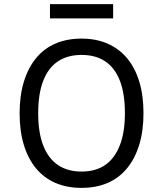

<svg xmlns="http://www.w3.org/2000/svg" viewBox="-20 -901 790 930"><path d="M375 9Q304 9 248.5 -15Q193 -39 154.5 -85.5Q116 -132 95.5 -199Q75 -266 75 -352Q75 -438 95.5 -505Q116 -572 154.5 -619Q193 -666 248.5 -690Q304 -714 375 -714Q446 -714 501.5 -689.5Q557 -665 595.5 -619Q634 -573 654.5 -506Q675 -439 675 -353Q675 -267 654.5 -200Q634 -133 595.5 -86Q557 -39 501.5 -15Q446 9 375 9ZM375 -70Q443 -70 489 -101.5Q535 -133 560 -196Q585 -259 585 -353Q585 -448 560.5 -510.5Q536 -573 489.5 -604Q443 -635 375 -635Q308 -635 261 -604Q214 -573 189.5 -510Q165 -447 165 -352Q165 -259 189.5 -196Q214 -133 261 -101.5Q308 -70 375 -70ZM222 -812V-881H528V-812Z"/></svg>

Font: Nunito Sans 7pt SemiCondensed
Style: Regular
Weight: 400
Width: 4
Designer: Vernon Adams
Foundry: Vernon Adams
Version: Version 3.101;gftools[0.9.27]